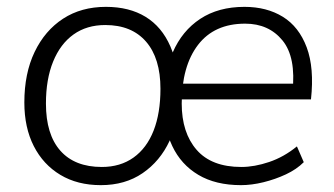

<svg xmlns="http://www.w3.org/2000/svg" viewBox="-20 -533 975 560"><path d="M274 7Q206 7 156 -23Q106 -53 78.5 -107Q51 -161 51 -234Q51 -319 81 -381.5Q111 -444 164 -478.5Q217 -513 289 -513Q357 -513 404.5 -484Q452 -455 477 -397.5Q502 -340 502 -254Q502 -181 474.5 -122Q447 -63 396 -28Q345 7 274 7ZM277 -46Q331 -46 369.5 -73.5Q408 -101 428 -152Q448 -203 448 -274Q448 -363 406 -411.5Q364 -460 287 -460Q233 -460 194.5 -432.5Q156 -405 135 -353.5Q114 -302 114 -231Q114 -141 156 -93.5Q198 -46 277 -46ZM683 7Q609 7 558.5 -23Q508 -53 482.5 -107Q457 -161 457 -234Q457 -318 484 -380.5Q511 -443 564 -478Q617 -513 693 -513Q758 -513 805 -484Q852 -455 874.5 -395Q897 -335 887 -243H492L494 -289H856L833 -265Q844 -366 804 -415Q764 -464 695 -464Q605 -464 557.5 -402Q510 -340 510 -231Q510 -146 553.5 -96Q597 -46 684 -46Q722 -46 765 -60.5Q808 -75 846 -106L866 -60Q845 -39 814 -24.5Q783 -10 748.5 -1.5Q714 7 683 7Z"/></svg>

Font: Muli Light
Style: Italic
Weight: 300
Italic angle: -4.541°
Designer: Vernon Adams
Foundry: Vernon Adams
Version: Version 2.100; ttfautohint (v1.8.1.43-b0c9)